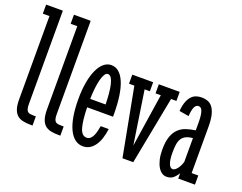

<svg xmlns="http://www.w3.org/2000/svg" viewBox="-108 -873 1370 1089"><g transform="rotate(20 577.0 -329.0)"><path d="M2 -670.9H103V-107.9Q103 -89.4 106 -78.9Q108.9 -68.4 114.7 -63.2Q120.6 -58.1 129.6 -56.6Q138.7 -55.2 150.9 -55.2H164.1V0H151.9Q124 0 103.5 -4.9Q83 -9.8 69.3 -22.7Q55.7 -35.6 48.8 -57.6Q42 -79.6 42 -113.8V-616.2H2Z M169.9 -670.9H271V-107.9Q271 -89.4 273.9 -78.9Q276.9 -68.4 282.7 -63.2Q288.6 -58.1 297.6 -56.6Q306.6 -55.2 318.8 -55.2H332V0H319.8Q292 0 271.5 -4.9Q251 -9.8 237.3 -22.7Q223.6 -35.6 216.8 -57.6Q210 -79.6 210 -113.8V-616.2H169.9Z M512.7 -253.9Q512.2 -286.6 509.5 -316.9Q506.8 -347.2 501.5 -370.4Q496.1 -393.6 487.5 -407.2Q479 -420.9 466.8 -420.9Q455.6 -420.9 447.3 -407.2Q439 -393.6 433.1 -370.4Q427.2 -347.2 423.8 -316.9Q420.4 -286.6 419.9 -253.9ZM475.1 -40Q489.3 -40 498.5 -49.1Q507.8 -58.1 513.7 -71.5Q519.5 -85 522.9 -100.3Q526.4 -115.7 528.8 -128.9H577.1Q573.2 -98.6 564.9 -72.5Q556.6 -46.4 543.5 -27.3Q530.3 -8.3 512.5 2.4Q494.6 13.2 472.2 13.2Q445.8 13.2 424.6 -2.4Q403.3 -18.1 388.2 -48.8Q373 -79.6 365 -125Q356.9 -170.4 356.9 -230Q356.9 -286.1 365 -331.5Q373 -377 387.7 -408.7Q402.3 -440.4 422.6 -457.8Q442.9 -475.1 467.8 -475.1Q519.5 -475.1 547.9 -408.2Q576.2 -341.3 576.2 -213.9V-203.1H419.9Q421.4 -123 433.6 -81.5Q445.8 -40 475.1 -40Z M597.2 -464.8H723.1V-410.2H691.4L740.2 -88.9L789.1 -410.2H757.3V-464.8H883.3V-410.2H851.1L772 0H707L629.4 -410.2H597.2Z M1043.5 -244.1Q1017.6 -241.7 1001.7 -233.6Q985.8 -225.6 977.1 -211.2Q968.3 -196.8 965.3 -175.8Q962.4 -154.8 962.4 -127Q962.4 -84 971.2 -61.5Q980 -39.1 995.1 -39.1Q1001.5 -39.1 1008.5 -43.9Q1015.6 -48.8 1022.2 -57.1Q1028.8 -65.4 1034.4 -76.9Q1040 -88.4 1043.5 -101.1ZM919.4 -362.8Q922.4 -397.9 931.2 -420.2Q939.9 -442.4 952.4 -455.3Q964.8 -468.3 980.5 -473.1Q996.1 -478 1013.2 -478Q1032.2 -478 1048.8 -471.9Q1065.4 -465.8 1077.9 -450Q1090.3 -434.1 1097.4 -406.2Q1104.5 -378.4 1104.5 -335V-55.2H1144.5V0H1043.5V-32.2Q1029.3 -9.3 1014.6 2Q1000 13.2 976.1 13.2Q961.4 13.2 948.2 4.4Q935.1 -4.4 924.8 -21.7Q914.6 -39.1 908.4 -64.7Q902.3 -90.3 902.3 -124Q902.3 -171.9 913.1 -202.4Q923.8 -232.9 942.9 -251.2Q961.9 -269.5 987.5 -278.1Q1013.2 -286.6 1043.5 -291V-335.9Q1043.5 -365.2 1040.8 -382.8Q1038.1 -400.4 1033.7 -409.9Q1029.3 -419.4 1023.7 -422.6Q1018.1 -425.8 1012.2 -425.8Q996.6 -425.8 988.3 -408.4Q980 -391.1 977.5 -353Z"/></g></svg>

Font: Stint Ultra Condensed
Style: Regular
Weight: 400
Width: 1
Designer: Astigmatic (AOETI)
Foundry: Astigmatic (AOETI)
Version: Version 1.000